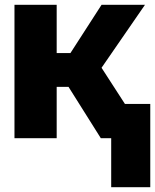

<svg xmlns="http://www.w3.org/2000/svg" viewBox="-20 -573 643 796"><path d="M40 0V-553H215V-353H272L401 -553H581L401 -292L498 -142H603V203H441V0H398L264 -213H215V0Z"/></svg>

Font: Noto Sans Mono Black
Style: Regular
Weight: 900
Designer: Monotype Design Team
Foundry: Monotype Imaging Inc.
Version: Version 2.014